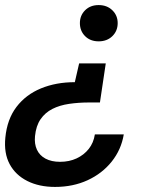

<svg xmlns="http://www.w3.org/2000/svg" viewBox="-21 -544 587 757"><path d="M396 -294 373 -140H331Q289 -140 251.5 -134.5Q214 -129 185.5 -114.5Q157 -100 139 -74Q121 -48 117 -7Q114 23 124.5 46Q135 69 158.5 81.5Q182 94 216 94Q252 94 281 80.5Q310 67 329 43Q348 19 353 -14H467Q457 46 419.5 93Q382 140 324.5 166.5Q267 193 196 193Q133 193 86.5 169.5Q40 146 17 103Q-6 60 0 -1Q7 -74 44 -122.5Q81 -171 140.5 -195.5Q200 -220 274 -220L291 -294ZM368 -524Q401 -524 422 -503.5Q443 -483 443 -453Q443 -422 422 -401.5Q401 -381 368 -381Q335 -381 314.5 -401.5Q294 -422 294 -453Q294 -483 314.5 -503.5Q335 -524 368 -524Z"/></svg>

Font: DM Sans 12pt SemiBold
Style: Italic
Weight: 600
Italic angle: -10°
Version: Version 4.004;gftools[0.9.30]